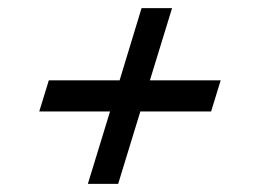

<svg xmlns="http://www.w3.org/2000/svg" viewBox="-20 -494 640 472"><path d="M196 -42 250.5 -220H76.5L100 -296.5H274L328 -474H403L348.5 -296.5H522.5L499 -220H325L270.5 -42Z"/></svg>

Font: Newsreader 6pt Medium
Style: Italic
Weight: 500
Italic angle: -17°
Designer: Hugues Gentile
Foundry: Production Type
Version: Version 1.003; ttfautohint (v1.8.3)